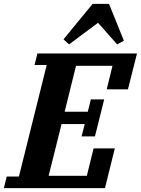

<svg xmlns="http://www.w3.org/2000/svg" viewBox="-53 -975 730 995"><path d="M-18 -60H45L189 -638H126L141 -698H657L610 -512H500L530 -634H341L282 -396H402L418 -460H487L439 -268H370L386 -332H266L199 -64H397L432 -206H542L491 0H-33ZM276 -771 427 -955H512L589 -764L554 -745L455 -857L305 -745Z"/></svg>

Font: IBM Plex Serif
Style: Bold Italic
Weight: 700
Italic angle: -14°
Designer: Mike Abbink, Paul van der Laan, Pieter van Rosmalen
Foundry: Bold Monday
Version: Version 3.001